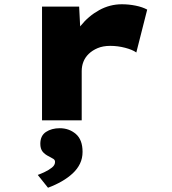

<svg xmlns="http://www.w3.org/2000/svg" viewBox="-20 -564 808 900"><path d="M177 0V-533H351L361 -337L305 -340Q321 -397 358 -443Q395 -489 445 -516.5Q495 -544 551 -544Q584 -544 616 -537.5Q648 -531 670 -519L619 -318Q601 -331 566.5 -340Q532 -349 497 -349Q463 -349 438 -338.5Q413 -328 396 -311.5Q379 -295 371 -274.5Q363 -254 363 -231V0ZM205 316 157 256Q171 251 190 242Q209 233 223.5 221.5Q238 210 238 195Q238 186 230.5 181Q223 176 211 170Q190 160 179.5 146.5Q169 133 169 110Q169 72 195.5 54.5Q222 37 260 37Q304 37 335.5 64Q367 91 367 148Q367 178 355 203Q343 228 321 248.5Q299 269 269.5 286Q240 303 205 316Z"/></svg>

Font: Lexend Tera ExtraBold
Style: Regular
Weight: 800
Designer: Bonnie Shaver-Troup, Thomas Jockin
Foundry: Lexend
Version: Version 1.007